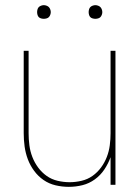

<svg xmlns="http://www.w3.org/2000/svg" viewBox="-20 -717 540 745"><path d="M247 8Q221 8 195.5 2Q170 -4 149 -18.5Q128 -33 112.5 -54Q97 -75 88 -99Q79 -123 75.5 -148.5Q72 -174 72 -200V-520H91V-200Q91 -177 94 -153.5Q97 -130 105.5 -108Q114 -86 128 -67Q142 -48 161 -34.5Q180 -21 203.5 -15.5Q227 -10 250 -10Q273 -10 296.5 -15.5Q320 -21 339 -34.5Q358 -48 372 -67Q386 -86 394.5 -108Q403 -130 406 -153.5Q409 -177 409 -200V-520H428V0H409V-107Q400 -82 385 -59.5Q370 -37 348 -21Q326 -5 300 1.5Q274 8 247 8ZM350 -644Q345 -644 339.5 -645.5Q334 -647 330.5 -650.5Q327 -654 325.5 -659.5Q324 -665 324 -670Q324 -675 325.5 -680.5Q327 -686 330.5 -689.5Q334 -693 339.5 -695Q345 -697 350 -697Q355 -697 360.5 -695Q366 -693 369.5 -689.5Q373 -686 375 -680.5Q377 -675 377 -670Q377 -665 375 -659.5Q373 -654 369.5 -650.5Q366 -647 360.5 -645.5Q355 -644 350 -644ZM150 -644Q145 -644 139.5 -645.5Q134 -647 130.5 -650.5Q127 -654 125.5 -659.5Q124 -665 124 -670Q124 -675 125.5 -680.5Q127 -686 130.5 -689.5Q134 -693 139.5 -695Q145 -697 150 -697Q155 -697 160.5 -695Q166 -693 169.5 -689.5Q173 -686 175 -680.5Q177 -675 177 -670Q177 -665 175 -659.5Q173 -654 169.5 -650.5Q166 -647 160.5 -645.5Q155 -644 150 -644Z"/></svg>

Font: Iosevka Term Curly Thin
Style: Regular
Weight: 100
Designer: Belleve Invis
Foundry: Belleve Invis
Version: Version 32.3.0